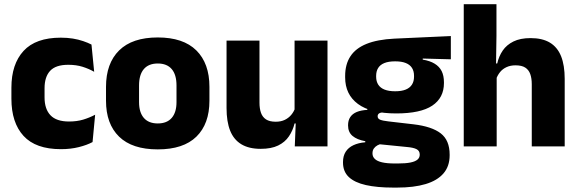

<svg xmlns="http://www.w3.org/2000/svg" viewBox="-20 -680 2690 892"><path d="M263 13Q146 13 89.5 -48.5Q33 -110 33 -221.5V-272.5Q33 -382 89.5 -443.5Q146 -505 262.5 -505Q292.5 -505 318.5 -500.8Q344.5 -496.5 366.5 -489Q388.5 -481.5 405 -473L417.5 -346.5Q393 -360.5 363.5 -369.8Q334 -379 297 -379Q239 -379 213 -351Q187 -323 187 -270V-227.5Q187 -173.5 214.5 -144.5Q242 -115.5 300.5 -115.5Q337 -115.5 366.2 -124.2Q395.5 -133 422 -147L410 -20Q384 -6 346 3.5Q308 13 263 13Z M713 14Q594 14 533.2 -45.2Q472.5 -104.5 472.5 -212V-276.5Q472.5 -385.5 533.5 -445.8Q594.5 -506 713 -506Q831.5 -506 892.2 -445.8Q953 -385.5 953 -276.5V-212Q953 -104.5 892.5 -45.2Q832 14 713 14ZM713 -106.5Q755.5 -106.5 777.8 -132.2Q800 -158 800 -205.5V-283Q800 -333 777.8 -359Q755.5 -385 713 -385Q670.5 -385 648.2 -359Q626 -333 626 -283V-205.5Q626 -158 648.2 -132.2Q670.5 -106.5 713 -106.5Z M1032.5 -491.5H1185.5V-202.5Q1185.5 -175.5 1192.5 -155.8Q1199.5 -136 1216 -125.2Q1232.5 -114.5 1261 -114.5Q1285 -114.5 1302.8 -123Q1320.5 -131.5 1332.8 -146Q1345 -160.5 1351 -178L1374.5 -106.5H1348.5Q1340.5 -73.5 1322.2 -46.5Q1304 -19.5 1272.2 -4Q1240.5 11.5 1191 11.5Q1136.5 11.5 1101.2 -9.8Q1066 -31 1049.2 -73Q1032.5 -115 1032.5 -178ZM1348.5 -491.5H1501.5V0H1349.5L1354.5 -123L1348.5 -137Z M1821 -153Q1702.5 -153 1643 -197Q1583.5 -241 1583.5 -320.5V-327Q1583.5 -381 1607.8 -418.2Q1632 -455.5 1682.5 -476Q1733 -496.5 1812 -500.5L2074.5 -512.5V-404.5L1944 -408V-403Q1977.5 -397.5 1999.2 -384.2Q2021 -371 2031.8 -349.8Q2042.5 -328.5 2042.5 -297.5V-294Q2042.5 -225.5 1988.2 -189.2Q1934 -153 1821 -153ZM1813.5 79.5H1828.5Q1864.5 79.5 1886.8 75Q1909 70.5 1919.5 61.5Q1930 52.5 1930 39V38Q1930 20.5 1915.2 13Q1900.5 5.5 1871 3L1726 -11.5L1759.5 -13.5Q1744.5 -11 1733.8 -5Q1723 1 1716.8 10Q1710.5 19 1710.5 32V33Q1710.5 48 1721.5 58.5Q1732.5 69 1755.2 74.2Q1778 79.5 1813.5 79.5ZM1825 191.5H1806Q1732 191.5 1679.8 179.8Q1627.5 168 1600.5 142.5Q1573.5 117 1573.5 75V73Q1573.5 44.5 1586 25Q1598.5 5.5 1622 -5.5Q1645.5 -16.5 1677 -19V-24Q1638.5 -31 1617.8 -48.5Q1597 -66 1597 -97.5V-98Q1597 -120.5 1607.2 -136Q1617.5 -151.5 1637.5 -159.8Q1657.5 -168 1686.5 -169.5V-186L1799.5 -157.5L1766.5 -158Q1749 -158 1741.8 -153.5Q1734.5 -149 1734.5 -140V-139.5Q1734.5 -128.5 1746.2 -123.8Q1758 -119 1784.5 -116L1901 -102.5Q1986 -92.5 2027.5 -60.5Q2069 -28.5 2069 38.5V41.5Q2069 92.5 2040.2 125.8Q2011.5 159 1957.2 175.2Q1903 191.5 1825 191.5ZM1816 -256Q1845.5 -256 1864.8 -263.8Q1884 -271.5 1893.8 -286.8Q1903.5 -302 1903.5 -323.5V-328Q1903.5 -349.5 1894 -364.5Q1884.5 -379.5 1865.2 -387.2Q1846 -395 1816 -395H1815.5Q1785 -395 1765.5 -387Q1746 -379 1736.8 -364Q1727.5 -349 1727.5 -327.5V-323.5Q1727.5 -302 1737.2 -286.8Q1747 -271.5 1766.5 -263.8Q1786 -256 1816 -256Z M2603.5 0H2450.5V-289Q2450.5 -316 2443.5 -335.8Q2436.5 -355.5 2420.2 -366Q2404 -376.5 2375 -376.5Q2351.5 -376.5 2333.5 -368.2Q2315.5 -360 2303.8 -345.8Q2292 -331.5 2285.5 -313.5L2254.5 -385H2290Q2297.5 -418.5 2315.5 -445Q2333.5 -471.5 2365.2 -487.2Q2397 -503 2445 -503Q2500 -503 2535 -481.8Q2570 -460.5 2586.8 -418.5Q2603.5 -376.5 2603.5 -313.5ZM2287.5 0H2134.5V-660.5H2286.5V-513.5L2284 -351.5L2287.5 -339.5Z"/></svg>

Font: Anek Malayalam
Style: Bold
Weight: 700
Version: Version 1.003